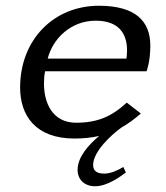

<svg xmlns="http://www.w3.org/2000/svg" viewBox="-20 -474 577 668"><path d="M50 -169C50 -72 104 8 239 8C270 8 299 5 325 -1C288 30 250 72 250 117C250 151 274 174 311 174C354 174 399 140 418 126L409 107C389 119 365 130 343 130C319 130 304 122 304 100C304 54 366 -4 402 -30C425 -43 447 -59 470 -79L421 -117C368 -68 318 -47 245 -47C161 -47 133 -118 133 -183C133 -198 134 -213 137 -226H490C490 -226 503 -259 503 -315C503 -400 452 -454 324 -454C169 -454 50 -338 50 -169ZM146 -270C163 -338 225 -402 313 -402C394 -402 422 -356 422 -299C422 -290 421 -280 420 -270Z"/></svg>

Font: KpSans
Style: Italic
Weight: 400
Italic angle: -11°
Version: Version 0.66